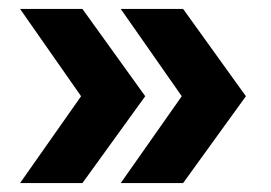

<svg xmlns="http://www.w3.org/2000/svg" viewBox="-20 -485 608 431"><path d="M25 -74 162 -269 25 -465H165L306 -269L165 -74ZM251 -74 388 -269 251 -465H391L532 -269L391 -74Z"/></svg>

Font: Idrija
Style: Bold
Weight: 700
Designer: Julieta Ulanovsky
Foundry: Julieta Ulanovsky
Version: Version 7.200